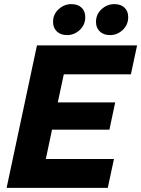

<svg xmlns="http://www.w3.org/2000/svg" viewBox="-20 -910 684 930"><path d="M12 0 159 -690H644L614 -550H289L260 -414H538L510 -282H232L202 -140H532L502 0ZM237 -804Q237 -841 264 -865.5Q291 -890 326 -890Q357 -890 375 -873Q393 -856 393 -827Q393 -790 366.5 -765Q340 -740 305 -740Q274 -740 255.5 -757.5Q237 -775 237 -804ZM445 -804Q445 -841 472 -865.5Q499 -890 534 -890Q565 -890 583 -873Q601 -856 601 -827Q601 -790 574.5 -765Q548 -740 513 -740Q482 -740 463.5 -757.5Q445 -775 445 -804Z"/></svg>

Font: Radio Canada
Style: Italic
Weight: 400
Italic angle: -12°
Designer: Charles Daoud, Etienne Aubert Bonn, Alexandre Saumier Demers, Jacques Le Bailly
Foundry: Radio-Canada
Version: Version 2.104;gftools[0.9.28.dev5+ged2979d]